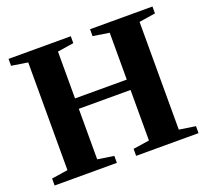

<svg xmlns="http://www.w3.org/2000/svg" viewBox="-114 -794 1006 933"><g transform="rotate(-20 389.0 -327.5)"><path d="M17.1 0V-36.1L101.1 -48.8V-606L17.1 -619.1V-654.8H338.9V-619.1L254.9 -606V-363.8H522.5V-606L438.5 -619.1V-654.8H761.2V-619.1L676.8 -606V-48.8L761.2 -36.1V0H438.5V-36.1L522.5 -48.8V-310.1H254.9V-48.8L338.9 -36.1V0Z"/></g></svg>

Font: Tinos
Style: Bold
Weight: 700
Designer: Steve Matteson
Foundry: Monotype Imaging Inc.
Version: Version 1.23